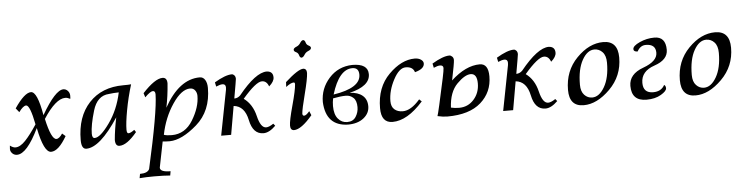

<svg xmlns="http://www.w3.org/2000/svg" viewBox="-63 -984 5990 1544"><g transform="rotate(-5 2932.5 -212.0)"><path d="M319.3 9.8Q260.7 9.8 220.7 -190.4Q124 9.8 44.4 9.8Q21 9.8 5.9 -5.9Q-9.3 -21.5 -9.3 -40.5Q-9.3 -52.2 -7.3 -68.8Q17.1 -50.3 36.6 -50.3Q74.7 -50.3 117.7 -95.7Q160.6 -141.1 212.9 -221.2Q182.1 -378.9 150.9 -378.9Q127 -378.9 91.8 -330.1L65.4 -362.8Q146.5 -482.4 198.7 -482.4Q250 -482.4 283.2 -289.1Q395 -482.4 460.9 -482.4Q480.5 -482.4 495.8 -466.1Q511.2 -449.7 511.2 -426.8Q511.2 -407.2 509.3 -400.9Q487.8 -412.6 469.7 -412.6Q392.1 -412.6 292 -257.8Q329.1 -89.4 370.6 -89.4Q393.6 -89.4 419.4 -128.9L445.8 -106Q378.9 9.8 319.3 9.8Z M677.7 -70.3Q723.1 -70.3 798.3 -175.3Q873.5 -280.3 902.3 -418.9Q858.4 -418 823.2 -413.1Q727.1 -408.2 692.1 -291Q657.2 -173.8 657.2 -106.4Q657.2 -70.3 677.7 -70.3ZM871.1 9.8Q837.4 9.8 837.4 -41Q844.2 -122.1 864.7 -220.7Q713.4 9.8 603.5 9.8Q564 9.8 564 -63Q564 -251.5 666.5 -362.1Q769 -472.7 943.4 -472.7Q990.7 -472.7 1006.8 -475.1Q975.1 -371.6 956.5 -269.8Q938 -168 938 -113.8Q938 -84.5 952.1 -84.5Q968.8 -84.5 1000 -107.9L1012.7 -88.9Q931.6 9.8 871.1 9.8Z M1297.4 -39.1Q1405.8 -39.1 1468 -141.6Q1530.3 -244.1 1530.3 -335.9Q1530.3 -361.8 1515.9 -380.9Q1501.5 -399.9 1476.1 -399.9Q1406.2 -399.9 1333.7 -292.2Q1261.2 -184.6 1233.9 -47.4Q1256.8 -39.1 1297.4 -39.1ZM1256.3 283.2Q1206.1 278.8 1128.4 278.8Q1061.5 278.8 1009.3 283.2L1015.6 249Q1077.1 249 1091.8 216.3Q1193.4 -235.8 1195.8 -377.4Q1195.8 -405.3 1176.3 -405.3Q1155.8 -405.3 1111.3 -360.8L1100.6 -395Q1201.7 -504.4 1262.7 -504.4Q1299.3 -504.4 1299.3 -456.5Q1292 -353.5 1272.9 -262.7Q1394.5 -482.4 1561.5 -482.4Q1588.4 -482.4 1604 -457.5Q1619.6 -432.6 1619.6 -392.6Q1619.6 -206.1 1497.1 -99.6Q1374.5 6.8 1276.9 8.3Q1250.5 8.3 1219.7 5.4Q1178.7 206.1 1178.2 213.4Q1178.2 249 1262.2 249Z M2033.7 9.8Q1948.7 9.8 1925 -105.5Q1901.4 -220.7 1813 -229.5L1772.9 0H1692.4L1763.2 -365.2Q1764.6 -375 1764.6 -383.3Q1764.6 -411.1 1738.3 -411.1Q1719.2 -411.1 1687 -397L1679.7 -431.6Q1768.6 -484.4 1820.3 -484.4Q1831.1 -484.4 1840.6 -473.9Q1850.1 -463.4 1850.1 -445.3Q1850.1 -438 1823.7 -288.6Q1851.1 -288.6 1872.6 -309.6Q2012.2 -482.4 2102.5 -482.4Q2152.8 -479.5 2152.8 -430.7Q2152.8 -397 2111.3 -361.3Q2094.7 -407.2 2056.6 -407.2Q2008.3 -407.2 1898.9 -279.8Q1968.3 -229.5 1991.5 -132.3Q2014.6 -35.2 2059.1 -35.2Q2082 -35.2 2118.2 -59.6L2132.3 -42Q2080.1 9.8 2033.7 9.8Z M2279.8 6.3Q2251 4.9 2251 -32.2Q2251 -71.3 2284.2 -192.1Q2317.4 -313 2320.3 -360.4Q2320.3 -375.5 2311 -375.5Q2286.6 -375.5 2247.6 -344.7L2249.5 -383.8Q2355 -479 2396.5 -479Q2424.3 -477.5 2424.3 -442.4Q2422.4 -396 2391.4 -275.9Q2360.4 -155.8 2357.9 -120.1Q2357.9 -103 2371.1 -102.1Q2387.7 -102.1 2415 -134.8L2429.2 -101.1Q2338.9 6.3 2279.8 6.3ZM2391.1 -568.8Q2377.9 -570.3 2373 -589.6Q2368.2 -608.9 2350.8 -616.7Q2333.5 -624.5 2333.5 -636.7Q2333.5 -650.9 2358.4 -660.6Q2378.9 -668.9 2390.4 -688Q2401.9 -707 2415.5 -708.5Q2429.2 -707 2434.1 -688Q2439 -668.9 2456.1 -660.9Q2473.1 -652.8 2473.1 -641.1Q2473.1 -626.5 2448.7 -617.2Q2428.2 -608.9 2416.7 -589.6Q2405.3 -570.3 2391.1 -568.8Z M2715.8 0Q2539.6 -4.9 2530.3 -197.8Q2530.3 -307.6 2604.2 -389.9Q2678.2 -472.2 2791.5 -475.1Q2918.5 -475.1 2918.5 -389.6Q2918.5 -293 2752 -253.4Q2818.4 -250.5 2855 -219.7Q2891.6 -189 2891.6 -133.3Q2891.6 -76.7 2843.5 -38.3Q2795.4 0 2715.8 0ZM2622.1 -251Q2842.3 -285.2 2842.3 -392.6Q2842.3 -449.2 2790 -449.2Q2682.6 -449.2 2622.1 -251ZM2711.9 -21Q2759.8 -21 2782.2 -56.4Q2804.7 -91.8 2804.7 -133.8Q2804.7 -186 2779.3 -209.5Q2753.9 -232.9 2719.2 -232.9Q2676.3 -232.9 2615.2 -220.7Q2608.9 -190.9 2608.9 -159.2Q2608.9 -91.3 2638.4 -56.2Q2668 -21 2711.9 -21Z M3075.7 9.8Q2984.4 9.8 2984.4 -108.9Q2984.4 -277.3 3086.9 -379.9Q3189.5 -482.4 3296.4 -482.4Q3326.2 -482.4 3346.2 -469Q3366.2 -455.6 3366.2 -437Q3366.2 -393.1 3289.6 -373Q3276.4 -418.5 3217.8 -418.5Q3165.5 -418.5 3118.9 -330.6Q3072.3 -242.7 3072.3 -157.7Q3072.3 -112.8 3098.1 -90.6Q3124 -68.4 3164.6 -68.4Q3231.4 -68.4 3303.7 -152.3L3323.2 -134.3Q3195.3 9.8 3075.7 9.8Z M3618.7 -56.6Q3690.4 -56.6 3737.8 -109.9Q3785.2 -163.1 3785.2 -239.3Q3785.2 -318.4 3733.9 -318.4Q3687 -318.4 3623 -253.9Q3559.1 -189.5 3552.7 -64Q3584 -56.6 3618.7 -56.6ZM3518.6 4.9Q3484.4 4.9 3439 -5.4Q3449.2 -32.2 3507.3 -304.7Q3521 -370.1 3521 -386.2Q3521 -409.2 3494.6 -409.2Q3475.6 -409.2 3443.4 -395L3436 -429.7Q3524.9 -482.4 3576.7 -482.4Q3587.4 -482.4 3598.6 -471.9Q3609.9 -461.4 3609.9 -443.4Q3609.9 -419.9 3581.1 -280.8Q3700.2 -390.6 3813.5 -390.6Q3882.8 -390.6 3882.8 -287.6Q3882.8 -160.2 3789.6 -77.6Q3696.3 4.9 3518.6 4.9Z M4310.1 9.8Q4225.1 9.8 4201.4 -105.5Q4177.7 -220.7 4089.4 -229.5L4049.3 0H3968.8L4039.6 -365.2Q4041 -375 4041 -383.3Q4041 -411.1 4014.6 -411.1Q3995.6 -411.1 3963.4 -397L3956.1 -431.6Q4044.9 -484.4 4096.7 -484.4Q4107.4 -484.4 4116.9 -473.9Q4126.5 -463.4 4126.5 -445.3Q4126.5 -438 4100.1 -288.6Q4127.4 -288.6 4148.9 -309.6Q4288.6 -482.4 4378.9 -482.4Q4429.2 -479.5 4429.2 -430.7Q4429.2 -397 4387.7 -361.3Q4371.1 -407.2 4333 -407.2Q4284.7 -407.2 4175.3 -279.8Q4244.6 -229.5 4267.8 -132.3Q4291 -35.2 4335.4 -35.2Q4358.4 -35.2 4394.5 -59.6L4408.7 -42Q4356.4 9.8 4310.1 9.8Z M4691.9 -45.9Q4749 -45.9 4791.7 -119.6Q4834.5 -193.4 4834.5 -314.5Q4834.5 -371.6 4807.6 -400.4Q4780.8 -429.2 4742.2 -429.2Q4685.1 -429.2 4643.6 -355.5Q4602.1 -281.7 4602.1 -156.2Q4602.1 -102.1 4628.7 -74Q4655.3 -45.9 4691.9 -45.9ZM4618.7 9.8Q4502.9 9.8 4502.9 -123Q4502.9 -276.9 4603.5 -379.6Q4704.1 -482.4 4817.9 -482.4Q4936 -482.4 4936 -347.7Q4936 -198.7 4831.3 -94.5Q4726.6 9.8 4618.7 9.8Z M5125.5 9.8Q5005.4 9.8 5005.4 -111.8Q5005.4 -207 5121.1 -249Q5236.8 -291 5236.8 -359.9Q5236.8 -429.7 5157.7 -429.7Q5112.8 -429.7 5087.9 -382.8Q5055.2 -383.3 5055.2 -404.3Q5055.2 -430.7 5112.3 -456.5Q5169.4 -482.4 5231 -482.4Q5322.3 -482.4 5322.3 -376Q5322.3 -295.4 5212.9 -258.5Q5103.5 -221.7 5103.5 -127.9Q5103.5 -45.4 5184.1 -45.4Q5249.5 -45.4 5276.4 -96.2Q5289.6 -88.4 5289.6 -68.4Q5289.6 -45.9 5242.7 -18.1Q5195.8 9.8 5125.5 9.8Z M5594.7 -45.9Q5651.9 -45.9 5694.6 -119.6Q5737.3 -193.4 5737.3 -314.5Q5737.3 -371.6 5710.4 -400.4Q5683.6 -429.2 5645 -429.2Q5587.9 -429.2 5546.4 -355.5Q5504.9 -281.7 5504.9 -156.2Q5504.9 -102.1 5531.5 -74Q5558.1 -45.9 5594.7 -45.9ZM5521.5 9.8Q5405.8 9.8 5405.8 -123Q5405.8 -276.9 5506.3 -379.6Q5606.9 -482.4 5720.7 -482.4Q5838.9 -482.4 5838.9 -347.7Q5838.9 -198.7 5734.1 -94.5Q5629.4 9.8 5521.5 9.8Z"/></g></svg>

Font: Kelvinch
Style: Italic
Weight: 400
Italic angle: -10°
Designer: Paul James Miller
Foundry: High-Logic / Made with FontCreator
Version: Version 3.40;July 22, 2017;FontCreator 11.0.0.2388 64-bit